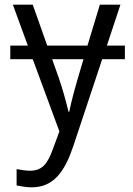

<svg xmlns="http://www.w3.org/2000/svg" viewBox="-20 -556 570 821"><path d="M116 245C211 245 258 174 293 70L417 -303H514V-361H437L495 -536H407L354 -361H182L120 -536H35L99 -361H24V-303H120L234 6L207 79C183 147 159 174 108 174C89 174 67 170 51 167V237C71 241 94 245 116 245ZM273 -78C262 -124 248 -175 231 -224L203 -303H337L314 -225C301 -182 285 -122 276 -78Z"/></svg>

Font: Noto Sans Mono Condensed
Style: Regular
Weight: 400
Width: 3
Designer: Monotype Design Team
Foundry: Monotype Imaging Inc.
Version: Version 2.014